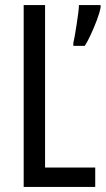

<svg xmlns="http://www.w3.org/2000/svg" viewBox="-20 -734 415 754"><path d="M73 0V-714H157V-76H354V0ZM375 -704Q371 -683 360 -654Q349 -625 336.5 -598Q324 -571 313 -554H268V-565Q270 -573 273.5 -592.5Q277 -612 280.5 -635.5Q284 -659 287 -680.5Q290 -702 290 -714H375Z"/></svg>

Font: Noto Sans Lao UI ExtCond
Style: Regular
Weight: 400
Width: 2
Designer: Monotype Design Team
Foundry: Monotype Imaging Inc.
Version: Version 2.000; ttfautohint (v1.8.4.7-5d5b)